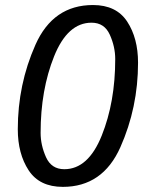

<svg xmlns="http://www.w3.org/2000/svg" viewBox="-20 -729 582 764"><path d="M50.8 -214.8Q50.8 -393.1 121.1 -551Q191.4 -709 350.1 -709Q442.9 -709 486.1 -643.1Q529.3 -577.1 529.3 -479.5Q529.3 -301.3 459 -143.3Q388.7 14.6 230 14.6Q137.2 14.6 94 -51.3Q50.8 -117.2 50.8 -214.8ZM141.6 -200.2Q141.6 -151.4 163.1 -103.5Q184.6 -55.7 235.8 -55.7Q331.1 -55.7 384.8 -189.5Q438.5 -323.2 438.5 -494.1Q438.5 -543 417 -590.8Q395.5 -638.7 344.2 -638.7Q249 -638.7 195.3 -504.9Q141.6 -371.1 141.6 -200.2Z"/></svg>

Font: Istok Web
Style: BoldItalic
Weight: 700
Italic angle: -13°
Designer: Andrey V. Panov
Foundry: Andrey V. Panov
Version: Version 1.0.2g